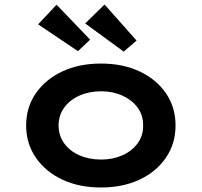

<svg xmlns="http://www.w3.org/2000/svg" viewBox="-20 -822 896 852"><path d="M428 10Q331 10 256.5 -25Q182 -60 139 -122.5Q96 -185 96 -265Q96 -346 139 -408Q182 -470 256.5 -505Q331 -540 428 -540Q525 -540 599.5 -505Q674 -470 716.5 -408Q759 -346 759 -265Q759 -185 716.5 -122.5Q674 -60 599.5 -25Q525 10 428 10ZM429 -114Q481 -114 523.5 -133Q566 -152 591 -186.5Q616 -221 615 -265Q616 -310 591 -344Q566 -378 523.5 -397.5Q481 -417 429 -417Q375 -417 332 -397.5Q289 -378 264.5 -344Q240 -310 240 -265Q240 -221 264.5 -186.5Q289 -152 332 -133Q375 -114 429 -114ZM529 -593 358 -718 444 -802 586 -642ZM326 -595 149 -714 231 -801 380 -646Z"/></svg>

Font: Lexend Mega SemiBold
Style: Regular
Weight: 600
Designer: Bonnie Shaver-Troup, Thomas Jockin
Foundry: Lexend
Version: Version 1.007